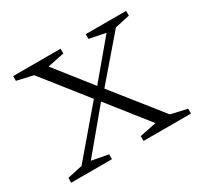

<svg xmlns="http://www.w3.org/2000/svg" viewBox="-105 -586 751 719"><g transform="rotate(-30 271.0 -227.0)"><path d="M461.5 -37 531.5 -21V0H326.5V-21L398.5 -35.5L258 -213L249.5 -223L95 -418L25 -434V-454.5H230V-434L158 -419L283 -260.5L292 -250ZM272.5 -219.5 118.5 -34.5 190 -21V0H13.5V-21L78.5 -35L253.5 -240.5L269 -253L409 -420L339 -434V-454.5H513.5V-434L449.5 -420L287 -231Z"/></g></svg>

Font: Newsreader 14pt Light
Style: Regular
Weight: 300
Designer: Hugues Gentile
Foundry: Production Type
Version: Version 1.003